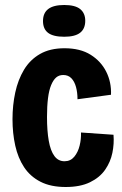

<svg xmlns="http://www.w3.org/2000/svg" viewBox="-20 -735 486 768"><path d="M243 13Q183 13 142 -8Q101 -29 76.5 -66Q52 -103 41 -152.5Q30 -202 30 -258Q30 -314 41 -365Q52 -416 76 -456Q100 -496 140 -519Q180 -542 238 -542Q301 -542 342.5 -516Q384 -490 405 -448Q426 -406 424 -356L290 -338Q290 -365 284 -387Q278 -409 265.5 -422Q253 -435 233 -435Q216 -435 204.5 -425Q193 -415 184.5 -394.5Q176 -374 172 -342Q168 -310 168 -267Q168 -212 175 -172Q182 -132 197.5 -111Q213 -90 238 -90Q262 -90 277 -108Q292 -126 298.5 -152.5Q305 -179 304 -205L434 -196Q437 -160 429.5 -123.5Q422 -87 400.5 -56Q379 -25 340 -6Q301 13 243 13ZM237 -588Q193 -588 172.5 -603.5Q152 -619 152 -651Q152 -683 173 -699Q194 -715 237 -715Q281 -715 301 -698.5Q321 -682 321 -652Q321 -620 300.5 -604Q280 -588 237 -588Z"/></svg>

Font: Bricolage Grotesque Condensed
Style: Bold
Weight: 700
Width: 3
Designer: Mathieu Triay
Foundry: Atelier Triay
Version: Version 1.001;gftools[0.9.33.dev8+g029e19f]